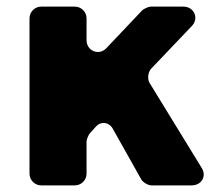

<svg xmlns="http://www.w3.org/2000/svg" viewBox="-20 -559 664 579"><path d="M320 -171 406 -18C411 -9 427 0 436 0H558C588 0 604 -28 588 -53L431 -309C424 -321 426 -341 436 -352L558 -480C581 -503 566 -539 533 -539H434C428 -539 413 -532 409 -528L301 -414C279 -390 241 -405 241 -438V-504C241 -523 225 -539 206 -539H104C85 -539 69 -523 69 -504V-35C69 -16 85 0 104 0H206C225 0 241 -16 241 -35V-133C241 -138 247 -153 251 -157L270 -178C285 -194 309 -191 320 -171Z"/></svg>

Font: Trueno
Style: RoundBd
Weight: 700
Designer: Julieta Ulanovsky, Jasper
Foundry: Julieta Ulanovsky, Cannot Into Space Fonts
Version: Version 3.001